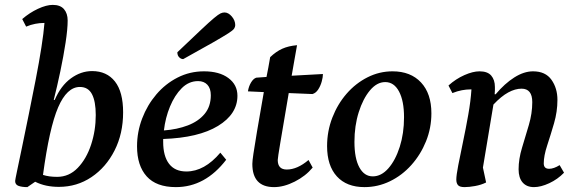

<svg xmlns="http://www.w3.org/2000/svg" viewBox="-20 -754 2370 786"><path d="M92 12Q70 12 56 7Q42 2 42 -13Q42 -17 50 -55Q58 -93 70.5 -153Q83 -213 97.5 -284.5Q112 -356 126 -427.5Q140 -499 149.5 -560Q159 -621 162 -660H159Q143 -660 124.5 -656.5Q106 -653 87 -645L71 -676Q101 -702 135.5 -718Q170 -734 196 -734Q227 -734 242 -716.5Q257 -699 257 -670Q257 -635 248.5 -579.5Q240 -524 227 -462Q214 -400 200 -345H204Q229 -403 270 -433Q311 -463 357 -463Q417 -463 450.5 -420.5Q484 -378 484 -294Q484 -207 449 -138Q414 -69 354.5 -29Q295 11 221 11Q194 11 170 6Q146 1 124 -10ZM307 -398Q254 -398 218 -314.5Q182 -231 156 -38Q168 -34 182.5 -32Q197 -30 214 -30Q263 -30 298.5 -67Q334 -104 353 -162Q372 -220 372 -283Q372 -339 356.5 -368.5Q341 -398 307 -398Z M700 12Q620 12 580.5 -32Q541 -76 541 -155Q541 -214 562 -269Q583 -324 620 -367.5Q657 -411 707 -436.5Q757 -462 815 -462Q878 -462 915 -434.5Q952 -407 952 -362Q952 -287 872.5 -238.5Q793 -190 648 -185Q648 -179 648 -173Q648 -115 672 -83.5Q696 -52 743 -52Q817 -52 882 -129L906 -100Q820 12 700 12ZM791 -422Q753 -422 724 -393Q695 -364 676 -318Q657 -272 651 -220Q705 -224 748.5 -240.5Q792 -257 817.5 -287.5Q843 -318 843 -364Q843 -392 829 -407Q815 -422 791 -422ZM730 -512Q721 -512 713.5 -519.5Q706 -527 706 -540Q768 -599 803 -632Q838 -665 856 -680Q874 -695 882.5 -699Q891 -703 899 -703Q915 -703 929 -686.5Q943 -670 943 -651Q943 -644 938.5 -637Q934 -630 914.5 -617.5Q895 -605 851.5 -580Q808 -555 730 -512Z M1102 12Q1013 12 1013 -83Q1013 -95 1017.5 -125Q1022 -155 1032 -215Q1042 -275 1060 -377L995 -380Q998 -400 1007.5 -416Q1017 -432 1029 -436L1071 -439Q1075 -457 1078.5 -477.5Q1082 -498 1086 -520Q1110 -543 1135.5 -554.5Q1161 -566 1196 -569Q1190 -535 1184.5 -504Q1179 -473 1174 -444L1302 -451Q1302 -438 1297 -420Q1292 -402 1282.5 -387.5Q1273 -373 1259 -369L1162 -373Q1138 -232 1127.5 -169.5Q1117 -107 1117 -99Q1117 -60 1154 -60Q1197 -60 1243 -99L1260 -68Q1231 -33 1186.5 -10.5Q1142 12 1102 12Z M1472 12Q1399 12 1359 -32Q1319 -76 1319 -156Q1319 -217 1340.5 -272.5Q1362 -328 1399 -370.5Q1436 -413 1484.5 -437.5Q1533 -462 1587 -462Q1661 -462 1703.5 -416.5Q1746 -371 1746 -290Q1746 -230 1724 -175.5Q1702 -121 1664 -78.5Q1626 -36 1576.5 -12Q1527 12 1472 12ZM1506 -32Q1541 -32 1570 -65Q1599 -98 1616.5 -153Q1634 -208 1634 -274Q1634 -341 1613.5 -379.5Q1593 -418 1557 -418Q1523 -418 1494.5 -384Q1466 -350 1448.5 -294.5Q1431 -239 1431 -173Q1431 -106 1451 -69Q1471 -32 1506 -32Z M1882 12Q1862 12 1855 4Q1848 -4 1848 -19Q1848 -36 1856 -77.5Q1864 -119 1875.5 -173.5Q1887 -228 1897 -284.5Q1907 -341 1910 -388H1905Q1889 -388 1870.5 -384.5Q1852 -381 1832 -373L1816 -404Q1846 -431 1881 -446.5Q1916 -462 1943 -462Q1976 -462 1991 -444.5Q2006 -427 2006 -398Q2006 -391 2006 -384Q2006 -377 2005 -368H2009Q2046 -412 2085.5 -437Q2125 -462 2162 -462Q2213 -462 2237.5 -427.5Q2262 -393 2262 -345Q2262 -297 2248 -249Q2234 -201 2220 -158.5Q2206 -116 2206 -85Q2206 -63 2228 -63Q2247 -63 2271 -78L2289 -47Q2263 -20 2228.5 -4Q2194 12 2166 12Q2136 12 2119.5 -7Q2103 -26 2103 -61Q2103 -103 2117 -149Q2131 -195 2145 -242.5Q2159 -290 2159 -336Q2159 -391 2115 -391Q2089 -391 2060.5 -375.5Q2032 -360 2000 -326L1957 -68L1970 -7Q1950 3 1925 7.5Q1900 12 1882 12Z"/></svg>

Font: Petrona SemiBold
Style: Italic
Weight: 600
Italic angle: -9°
Designer: Ringo R. Seeber
Foundry: Ringo R. Seeber
Version: Version 2.001; ttfautohint (v1.8.3)